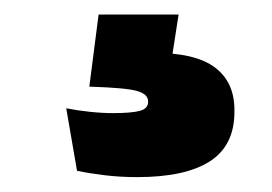

<svg xmlns="http://www.w3.org/2000/svg" viewBox="-20 -38 366 258"><path d="M112.5 -18.5H220L206.5 68.5L140 34.5Q152 33.5 163.5 33.2Q175 33 186.5 33Q243 33 269 52.8Q295 72.5 295 109.5V112.5Q295 157.5 262 178.8Q229 200 164.5 200Q141.5 200 120.8 197.5Q100 195 83.5 191.5L69 107.5Q84 110.5 100.5 112.2Q117 114 131.5 114Q156.5 114 167.8 111Q179 108 179 99V98Q179 88.5 164 84.2Q149 80 102 78.5Q101.5 78.5 101 78.5Q100.5 78.5 100 78.5Z"/></svg>

Font: Anek Devanagari ExtraBold
Style: Regular
Weight: 800
Designer: Kailash Malviya (Devanagari) & Yesha Goshar (Latin)
Foundry: Ek Type
Version: Version 1.003